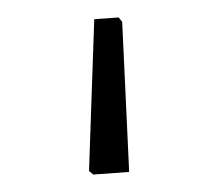

<svg xmlns="http://www.w3.org/2000/svg" viewBox="-20 16 249 220"><path d="M87 216 82 212 88 38 116 36 120 41 128 213Z"/></svg>

Font: Alegreya Sans SC Light
Style: Regular
Weight: 300
Designer: Juan Pablo del Peral
Foundry: Huerta Tipografica
Version: Version 2.007